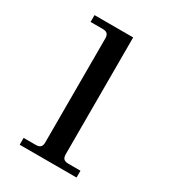

<svg xmlns="http://www.w3.org/2000/svg" viewBox="-123 -520 516 585"><g transform="rotate(30 135.0 -228.0)"><path d="M38 0H238V-24H196C180 -24 174 -30 174 -46V-456H38V-432H80C96 -432 102 -426 102 -410V-46C102 -30 96 -24 80 -24H38Z"/></g></svg>

Font: Old Standard
Style: Regular
Weight: 400
Designer: Alexey Kryukov <alexios@thessalonica.org.ru>
Version: Version 2.0